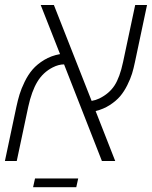

<svg xmlns="http://www.w3.org/2000/svg" viewBox="-32 -650 614 775"><path d="M561.5 -629.9 512.7 -399.4Q507.3 -373.5 501 -352.8Q494.6 -332 481.9 -306.4Q469.2 -280.8 453.1 -261.7Q437 -242.7 411.4 -226.1Q385.7 -209.5 354 -201.7L433.1 0H379.4L226.6 -390.1Q204.6 -390.1 180.7 -377.9Q141.6 -357.9 118.7 -319.8Q95.7 -281.7 82 -218.8L35.6 0H-12.2L34.2 -219.2Q40 -246.1 46.9 -268.8Q53.7 -291.5 67.6 -320.1Q81.5 -348.6 99.6 -369.6Q117.7 -390.6 146.2 -408Q174.8 -425.3 210.4 -431.6L132.3 -629.9H185.5L337.9 -242.7Q354.5 -245.6 368.7 -252.4Q408.7 -272 430.2 -304.9Q451.7 -337.9 464.8 -399.9L513.7 -629.9ZM275.9 105.5H101.6L109.4 70.3H283.7Z"/></svg>

Font: Open Sans Hebrew Light
Style: Italic
Weight: 300
Italic angle: -12°
Foundry: Ascender Corporation, Yanek Iontef
Version: Version 2.001;PS 002.001;hotconv 1.0.70;makeotf.lib2.5.58329